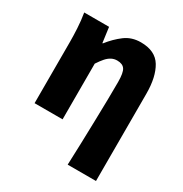

<svg xmlns="http://www.w3.org/2000/svg" viewBox="-180 -719 1007 1057"><g transform="rotate(30 323.0 -190.5)"><path d="M399 202Q402 136 404 62.5Q406 -11 408 -83Q410 -155 411 -218.5Q412 -282 412 -330Q412 -389 398 -410Q384 -431 349 -431Q330 -431 313.5 -422.5Q297 -414 282 -397Q267 -380 250 -354V0H72V-392Q72 -426 69.5 -474Q67 -522 59 -569H217L230 -473H233Q269 -519 311.5 -551Q354 -583 412 -583Q504 -583 541.5 -521Q579 -459 579 -352V202Z"/></g></svg>

Font: Noto Sans SC Black
Style: Regular
Weight: 900
Designer: Ryoko NISHIZUKA  (kana, bopomofo & ideographs); Paul D. Hunt (Latin, Greek & Cyrillic); Sandoll Communications , Soo-you
Foundry: Adobe
Version: Version 2.004-H2;hotconv 1.0.118;makeotfexe 2.5.65603